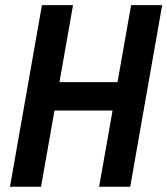

<svg xmlns="http://www.w3.org/2000/svg" viewBox="-20 -713 639 733"><path d="M358.4 0 409.7 -291H188L136.7 0H18.1L140.1 -693.4H258.8L207 -399.4H428.7L480.5 -693.4H599.1L477.1 0Z"/></svg>

Font: CaskaydiaCove NFP SemiBold
Style: Italic
Weight: 600
Italic angle: -10°
Designer: Aaron Bell
Foundry: Saja Typeworks
Version: Version 2111.001; VTT 6.35;Nerd Fonts 3.1.1